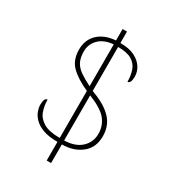

<svg xmlns="http://www.w3.org/2000/svg" viewBox="-200 -871 958 1061"><g transform="rotate(30 279.5 -340.5)"><path d="M266 -40Q209 -40 173 -53.5Q137 -67 117 -87.5Q97 -108 89 -130Q81 -152 81 -169Q81 -215 102 -215Q102 -177 114 -142.5Q126 -108 161.5 -86.5Q197 -65 266 -65V-365Q192 -398 153 -437Q114 -476 114 -542Q114 -605 155 -643.5Q196 -682 266 -687V-760H294V-687Q352 -687 387.5 -668.5Q423 -650 439.5 -622.5Q456 -595 456 -567Q456 -521 435 -521Q435 -563 423 -595Q411 -627 380.5 -644.5Q350 -662 294 -662V-381Q362 -356 399.5 -327Q437 -298 452.5 -265Q468 -232 468 -192Q468 -119 418 -79.5Q368 -40 294 -40V79H266ZM266 -662Q206 -657 174 -624.5Q142 -592 142 -547Q142 -506 155.5 -480Q169 -454 196.5 -435Q224 -416 266 -395ZM294 -65Q364 -67 402 -102.5Q440 -138 440 -191Q440 -242 409.5 -280.5Q379 -319 294 -353Z"/></g></svg>

Font: Noto Serif Telugu Thin
Style: Regular
Weight: 100
Designer: Jelle Bosma - Monotype Design Team
Foundry: Monotype Imaging Inc.
Version: Version 2.005; ttfautohint (v1.8.4.7-5d5b)